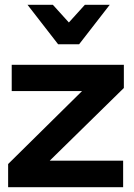

<svg xmlns="http://www.w3.org/2000/svg" viewBox="-20 -783 560 803"><path d="M498 -415V-512H29V-402H323L14 -97V0H495V-111H188ZM335 -763 268 -689 201 -763H95L223 -598H311L439 -763Z"/></svg>

Font: Geom SemiBold
Style: Bold
Weight: 600
Version: Version 1.102